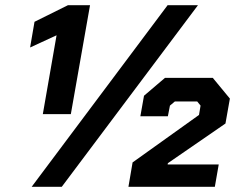

<svg xmlns="http://www.w3.org/2000/svg" viewBox="-20 -720 937 740"><path d="M743 -700 218 0H102L626 -700ZM198 -584 96 -537 113 -636 242 -700H327L253 -280H145ZM491 -94 747 -277 753 -313 740 -329H654L635 -313L627 -272H521L535 -351L616 -420H800L866 -340L849 -244L627 -91L626 -86H823L808 0H475Z"/></svg>

Font: Chakra Petch SemiBold
Style: Italic
Weight: 600
Italic angle: -10°
Designer: Katatrad Aksorn Co.,Ltd.
Foundry: Cadson Demak Co.,Ltd.
Version: Version 1.000; ttfautohint (v1.6)